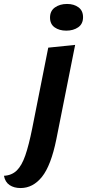

<svg xmlns="http://www.w3.org/2000/svg" viewBox="-126 -751 440 971"><path d="M209 -596Q174 -596 150.5 -612.5Q127 -629 127 -662Q127 -696 152 -713.5Q177 -731 213 -731Q248 -731 271 -714Q294 -697 294 -664Q294 -630 269.5 -613Q245 -596 209 -596ZM-22 200Q-55 200 -77.5 185Q-100 170 -106 138Q-67 136 -41.5 111.5Q-16 87 2 35Q20 -17 37 -102L118 -510L254 -524L159 -47Q132 86 86.5 143Q41 200 -22 200Z"/></svg>

Font: Sansita Swashed Medium
Style: Regular
Weight: 500
Designer: Pablo Cosgaya
Foundry: Omnibus-Type
Version: Version 1.003; ttfautohint (v1.8.3)